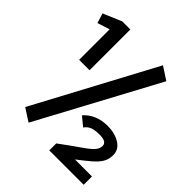

<svg xmlns="http://www.w3.org/2000/svg" viewBox="-207 -815 1015 1015"><g transform="rotate(45 300.0 -307.5)"><path d="M102 -380V-608L33 -586L16 -641L120 -685H180V-380ZM148 44 77 -2 436 -673 508 -626ZM329 70V18Q391 -28 431.5 -55.5Q472 -83 492 -103Q512 -123 512 -146Q512 -160 500 -168.5Q488 -177 457 -177Q425 -177 404.5 -169.5Q384 -162 370 -142L320 -183Q343 -210 377.5 -225Q412 -240 457 -240Q510 -240 548 -216.5Q586 -193 586 -151Q586 -120 572 -96.5Q558 -73 530 -49Q502 -25 459 8H586V70Z"/></g></svg>

Font: Inconsolata Expanded ExtraBold
Style: Regular
Weight: 800
Width: 7
Monospace: yes
Designer: Raph Levien, Cyreal, Brenton Simpson
Foundry: Raph Levien, Cyreal, Google
Version: Version 3.001; ttfautohint (v1.8.2.53-6de2)